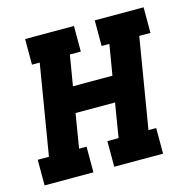

<svg xmlns="http://www.w3.org/2000/svg" viewBox="-103 -613 687 695"><g transform="rotate(-15 240.5 -265.0)"><path d="M-19 0V-96H23L79 -434H50V-530H233V-434H192L173 -320H321L340 -434H311V-530H494V-434H452L396 -96H425V0H242V-96H284L305 -224H157L136 -96H164V0Z"/></g></svg>

Font: Iosevka Slab Oblique
Style: Bold
Weight: 700
Italic angle: -9°
Monospace: yes
Designer: Belleve Invis
Foundry: Belleve Invis
Version: Version 11.1.1; ttfautohint (v1.8.3)